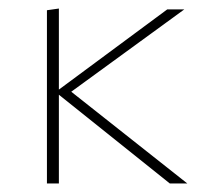

<svg xmlns="http://www.w3.org/2000/svg" viewBox="-20 -430 473 450"><path d="M419 0H378L118 -208V0H90V-406L118 -410V-220L372 -408H412L147 -215Z"/></svg>

Font: EauTestInfant Extralight
Style: Regular
Weight: 250
Designer: Christian Thalmann (Catharsis Fonts)
Version: Version 0.001;PS 000.001;hotconv 1.0.88;makeotf.lib2.5.64775